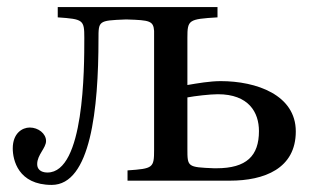

<svg xmlns="http://www.w3.org/2000/svg" viewBox="-20 -510 897 542"><path d="M16 -91C16 -59 31 12 126 12C236 12 258 -203 258 -400C258 -451 258 -452 333 -455H340C402 -453 413 -451 415 -423V-87C415 -36 412 -34 340 -29V0H629C726 0 815 -34 815 -139C815 -242 704 -281 603 -281C573 -281 538 -275 509 -270V-403C509 -454 512 -456 594 -461V-490H143V-461C215 -456 218 -454 218 -403C218 -316 218 -23 114 -23C104 -23 85 -26 85 -47C85 -73 110 -92 110 -112C110 -133 88 -150 64 -150C43 -150 16 -134 16 -91ZM509 -90V-235C530 -239 573 -244 595 -244C682 -244 711 -193 711 -140C711 -70 676 -35 591 -35H584C509 -38 509 -39 509 -90Z"/></svg>

Font: Lingua Franca
Style: Regular
Weight: 400
Version: Version 1.19